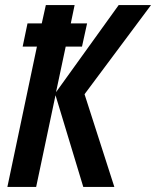

<svg xmlns="http://www.w3.org/2000/svg" viewBox="-20 -734 613 754"><path d="M9 0 125 -551H69L88 -642H144L160 -714H273L258 -642H322L302 -551H238L200 -372L446 -714H573L312 -364L429 0H307L198 -360L122 0Z"/></svg>

Font: Noto Sans Condensed SemiBold
Style: Italic
Weight: 600
Width: 3
Italic angle: -12°
Designer: Monotype Design Team
Foundry: Monotype Imaging Inc.
Version: Version 2.013; ttfautohint (v1.8.4.7-5d5b)